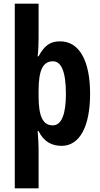

<svg xmlns="http://www.w3.org/2000/svg" viewBox="-20 -780 541 1040"><path d="M468 -272C468 -452 409 -556 306 -556C257 -556 223 -539 189 -475H184C188 -509 189 -548 189 -573V-760H60V240H189V21C189 1 187 -26 184 -70H189C216 -14 259 10 314 10C412 10 468 -96 468 -272ZM337 -271C337 -168 316 -101 266 -101C212 -101 189 -150 189 -259V-287C189 -400 212 -448 267 -448C312 -448 337 -392 337 -271Z"/></svg>

Font: Noto Sans Gurmukhi UI ExtraCondensed
Style: Bold
Weight: 700
Width: 2
Designer: Jelle Bosma - Monotype Design Team
Foundry: Monotype Imaging Inc.
Version: Version 2.004